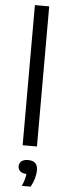

<svg xmlns="http://www.w3.org/2000/svg" viewBox="-67 -839 392 1103"><g transform="rotate(5 129.5 -287.5)"><path d="M88 0V-808H170.5V0ZM103.5 233Q113 211.5 117.8 194.8Q122.5 178 124 162.5Q99.5 161.5 87.5 150.5Q75.5 139.5 75.5 122.5Q75.5 104 88.5 93Q101.5 82 127.5 82Q182.5 82 182.5 136.5Q182.5 157.5 175.2 183.5Q168 209.5 154.5 233Z"/></g></svg>

Font: Encode Sans Expanded
Style: Regular
Weight: 400
Width: 7
Designer: Multiple Designers
Foundry: Impallari Type
Version: Version 3.000; ttfautohint (v1.8.3) -l 8 -r 50 -G 200 -x 14 